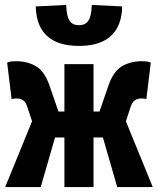

<svg xmlns="http://www.w3.org/2000/svg" viewBox="-20 -758 640 778"><path d="M1 0 126 -306H241V-498H359V-306H474L599 0H455L397 -201H359V0H241V-201H203L145 0ZM118 -242 92 -321Q85 -344 74 -351.5Q63 -359 49 -359Q43 -359 37.5 -358.5Q32 -358 27 -356L9 -504Q17 -508 26.5 -509Q36 -510 45 -510Q91 -510 126 -489.5Q161 -469 181 -410L232 -262ZM482 -242 368 -262 419 -410Q439 -469 474 -489.5Q509 -510 555 -510Q565 -510 574 -509Q583 -508 591 -504L573 -356Q569 -358 563 -358.5Q557 -359 551 -359Q538 -359 526.5 -351.5Q515 -344 508 -321ZM300 -572Q242 -572 203.5 -590.5Q165 -609 145.5 -644.5Q126 -680 125 -732L248 -738Q249 -711 254 -692.5Q259 -674 270 -665Q281 -656 300 -656Q319 -656 330 -665Q341 -674 346 -692.5Q351 -711 352 -738L475 -732Q474 -680 454.5 -644.5Q435 -609 396.5 -590.5Q358 -572 300 -572Z"/></svg>

Font: Source Code Pro ExtraBold
Style: Regular
Weight: 800
Monospace: yes
Designer: Paul D. Hunt, Teo Tuominen
Foundry: Adobe Systems Incorporated
Version: Version 1.018;hotconv 1.0.116;makeotfexe 2.5.65601